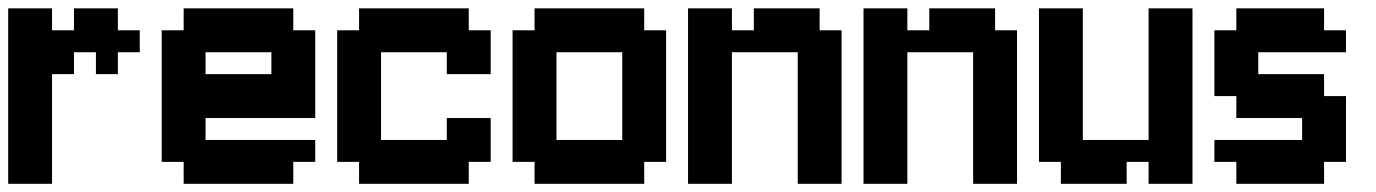

<svg xmlns="http://www.w3.org/2000/svg" viewBox="-20 -449 3361 469"><path d="M107.1 -428.6V-375H160.7V-428.6H267.9V-375H321.4V-321.4H267.9V-267.9H214.3V-321.4H160.7V-267.9H107.1V0H0V-428.6Z M696.4 -375H750V-160.7H482.1V-107.1H750V-53.6H696.4V0H428.6V-53.6H375V-375H428.6V-428.6H696.4ZM482.1 -321.4V-267.9H642.9V-321.4Z M1125 -375H1178.6V-267.9H1071.4V-321.4H910.7V-107.1H1071.4V-160.7H1178.6V-53.6H1125V0H857.1V-53.6H803.6V-375H857.1V-428.6H1125Z M1553.6 -375H1607.1V-53.6H1553.6V0H1285.7V-53.6H1232.1V-375H1285.7V-428.6H1553.6ZM1339.3 -321.4V-107.1H1500V-321.4Z M1767.9 -428.6V-375H1821.4V-428.6H1982.1V-375H2035.7V0H1928.6V-321.4H1767.9V0H1660.7V-428.6Z M2196.4 -428.6V-375H2250V-428.6H2410.7V-375H2464.3V0H2357.1V-321.4H2196.4V0H2089.3V-428.6Z M2785.7 0V-53.6H2732.1V0H2571.4V-53.6H2517.9V-428.6H2625V-107.1H2785.7V-428.6H2892.9V0Z M3000 -375V-428.6H3214.3V-375H3267.9V-321.4H3053.6V-267.9H3214.3V-214.3H3267.9V-53.6H3214.3V0H3000V-53.6H2946.4V-107.1H3160.7V-160.7H3000V-214.3H2946.4V-375Z"/></svg>

Font: Jersey 10
Style: Regular
Weight: 400
Designer: Sarah Cadigan-Fried
Version: Version 1.000